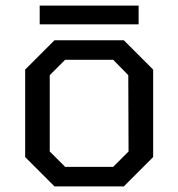

<svg xmlns="http://www.w3.org/2000/svg" viewBox="-20 -667 638 687"><path d="M122 -580V-647H476V-580ZM175 0 70 -105V-418L175 -523H423L528 -418V-105L423 0ZM213 -70H385L440 -125L439 -398L385 -453H213L158 -398V-125Z"/></svg>

Font: Tomorrow
Style: Regular
Weight: 400
Designer: Tony de Marco, Monica Rizzolli
Foundry: Just in Type
Version: Version 2.002